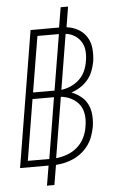

<svg xmlns="http://www.w3.org/2000/svg" viewBox="-62 -885 624 1033"><g transform="rotate(-5 250.0 -368.0)"><path d="M149 107 167 0H13L134 -735H288L306 -843H346L328 -733Q362 -729 391 -712.5Q420 -696 437 -668Q454 -640 457 -606Q460 -572 455 -537Q450 -511 440.5 -486Q431 -461 413.5 -440Q396 -419 372.5 -404Q349 -389 324 -381Q352 -370 375 -351.5Q398 -333 410.5 -306.5Q423 -280 425 -248.5Q427 -217 422 -186Q417 -161 408.5 -137Q400 -113 385 -91.5Q370 -70 349.5 -53Q329 -36 305 -24.5Q281 -13 256 -7.5Q231 -2 207 0L189 107ZM118 -399H234L284 -700H168ZM271 -400Q297 -403 323 -414.5Q349 -426 369.5 -445.5Q390 -465 401 -490.5Q412 -516 416 -542Q421 -569 419 -596Q417 -623 404 -645Q391 -667 369 -681Q347 -695 320 -698ZM174 -35 228 -364H112L58 -35ZM211 -36Q241 -39 271.5 -50Q302 -61 326.5 -82.5Q351 -104 365 -133Q379 -162 383 -192Q389 -223 385.5 -254Q382 -285 365.5 -308.5Q349 -332 322 -346Q295 -360 265 -363Z"/></g></svg>

Font: Iosevka Extralight Oblique
Style: Regular
Weight: 200
Italic angle: -9°
Monospace: yes
Designer: Belleve Invis
Foundry: Belleve Invis
Version: Version 32.5.0; ttfautohint (v1.8.4)